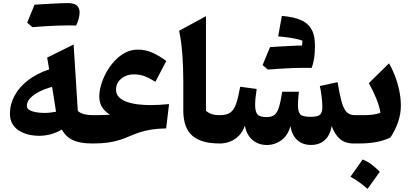

<svg xmlns="http://www.w3.org/2000/svg" viewBox="-20 -914 2613 1223"><path d="M311.8 -360.5Q319.3 -314.1 325.4 -276.1Q331.4 -238.1 336.9 -202.5Q322.3 -199.7 303.1 -197.2Q284 -194.7 263.2 -194.7Q235.5 -194.7 209.7 -199.1Q183.9 -203.5 167.5 -213.1Q151 -222.8 151 -239.4Q151 -265.8 172.5 -288.8Q194 -311.8 230.6 -330.3Q267.1 -348.8 311.8 -360.5ZM293.1 -472.2Q214.7 -445.8 158.7 -402.8Q102.7 -359.7 73 -305Q43.3 -250.3 43.3 -188.8Q43.3 -151.5 59 -125.1Q74.7 -98.6 101.2 -81.8Q127.8 -64.9 161.1 -57Q194.3 -49 229.8 -49Q266 -49 301.8 -58.4Q337.6 -67.9 374 -88.5Q400.2 -41.2 446 -20.6Q491.9 0 569.3 0H569.8V-180.5H569.3Q539.4 -180.5 515.3 -186.9Q491.2 -193.4 475.7 -207.2L448.9 -630.5L280.6 -547.2ZM409.5 -752.1Q424.5 -752.1 434.7 -752Q445 -751.8 452.1 -751.8Q459.1 -751.8 465 -751.5Q475.9 -773.8 481.4 -795.2Q487 -816.7 487 -835.6Q487 -865.1 468.6 -879.7Q450.2 -894.4 411.9 -894.4Q368.5 -874 325 -853.1Q281.6 -832.2 238.7 -811.4Q195.8 -790.7 153.2 -769.7Q161.8 -762.4 170.2 -755Q178.5 -747.7 186.2 -741Q221.4 -744 262.9 -746.6Q304.5 -749.2 343.5 -750.7Q382.5 -752.1 409.5 -752.1ZM186.2 -741Q224 -766.3 261.6 -791.5Q299.3 -816.7 336.8 -842.5Q374.3 -868.3 411.9 -894.4Q397.9 -894.4 373 -893.5Q348.1 -892.6 317.9 -891Q287.6 -889.5 256.8 -887.7Q225.9 -885.9 200.2 -884Q188.3 -855.6 176.7 -827.3Q165 -799 153.2 -769.7Q161.8 -762.4 170.2 -755Q178.5 -747.7 186.2 -741Z M857.3 -598Q814.3 -598 776.9 -578Q739.6 -558.1 709.2 -525.2Q678.9 -492.4 657.2 -452.8Q635.6 -413.2 624 -373.1Q612.5 -333 612.5 -299.8Q612.5 -260.3 629.6 -232.5Q646.6 -204.8 680.7 -183.3Q666 -182.5 646.7 -181.8Q627.4 -181.2 607.3 -180.8Q587.2 -180.5 569.8 -180.5Q559.6 -180.5 554.4 -172.4Q549.3 -164.4 549.3 -142.9V-37.6Q549.3 -16.1 554.4 -8.1Q559.6 0 569.8 0Q627 0 667.4 -5.8Q707.8 -11.6 740.3 -21.9Q772.8 -32.2 805.2 -46.2Q836.4 -60.1 869.2 -70.9Q902 -81.7 942.7 -88.5Q983.4 -95.2 1038.4 -96L1056.8 -251Q1022.9 -248 995.7 -246.3Q968.4 -244.5 940.8 -244.5Q898.3 -244.5 858.5 -249.3Q818.7 -254.1 787.2 -265.4Q755.7 -276.7 737.4 -295.9Q719.1 -315.1 719.1 -343.4Q719.1 -372.1 734.5 -393.8Q749.8 -415.5 775.6 -427.9Q801.4 -440.3 833 -440.3Q869.8 -440.3 901 -428.5Q932.1 -416.8 969.9 -393.1L1039.1 -525.2Q996.9 -557.9 951.8 -578Q906.7 -598 857.3 -598Z M1292 -810.9 1121.1 -718.1Q1135.1 -650.9 1141.4 -568.4Q1147.6 -486 1147.6 -397.8V-209.8Q1147.6 -169.4 1156.7 -131.9Q1165.7 -94.4 1190.4 -64.6Q1215.2 -34.8 1261.1 -17.4Q1307.1 0 1380.7 0H1381.2V-180.5H1380.7Q1347.3 -180.5 1326.8 -187.8Q1306.3 -195.1 1292 -208.5Z M1961.1 9.3Q2014 9.3 2048.4 -21.3Q2082.8 -51.9 2092.6 -111.8Q2111.5 -58.9 2144.6 -29.5Q2177.7 0 2232.4 0H2251.1V-180.5H2239.9Q2207.2 -180.5 2187.7 -200.6Q2168.3 -220.7 2155.6 -266.7Q2142.9 -312.7 2130.4 -390.5L2017.3 -366Q2023.6 -339.5 2028.4 -300.6Q2033.2 -261.7 2033.2 -230.5Q2033.2 -199.1 2019.4 -184.5Q2005.5 -169.9 1957.7 -169.9Q1907.1 -169.9 1892.4 -186.1Q1877.8 -202.3 1877.8 -244.8Q1877.8 -256.2 1878.7 -271.6Q1879.6 -286.9 1881.1 -302.5Q1882.6 -318 1884.1 -329.8H1777.8Q1767.6 -265.8 1756.8 -230.8Q1746.1 -195.8 1728 -182Q1710 -168.1 1677.6 -168.1Q1634.1 -168.1 1619.6 -186Q1605.1 -203.9 1605.1 -246.9Q1605.1 -264.6 1607.7 -291.5Q1610.4 -318.4 1614.9 -347.2L1510.1 -361.5Q1498 -293.8 1484.5 -254Q1470.9 -214.2 1447.3 -197.3Q1423.8 -180.5 1381.3 -180.5Q1371.1 -180.5 1366 -172.4Q1360.8 -164.4 1360.8 -142.9V-37.6Q1360.8 -16.1 1366 -8.1Q1371.1 0 1381.3 0Q1413.9 0 1445.3 -12.3Q1476.7 -24.6 1501.8 -49.8Q1526.9 -75 1539.9 -113.8Q1550.3 -54.9 1588.2 -22.6Q1626.1 9.6 1679.9 9.6Q1731 9.6 1772.9 -21.3Q1814.8 -52.2 1829.9 -110.7Q1839.2 -52.9 1873.4 -21.8Q1907.6 9.3 1961.1 9.3ZM1903.5 -622.2Q1924.6 -612.1 1944 -603.4Q1963.4 -594.6 1984.9 -585.8Q1991 -665.2 1971.3 -712.5Q1951.5 -759.8 1903.4 -783Q1855.3 -806.2 1775.6 -812.7Q1769.4 -780.6 1763.7 -748.4Q1758 -716.1 1752 -682Q1779.5 -680.3 1810.3 -676Q1841.1 -671.7 1867.1 -666.2Q1893.1 -660.6 1906.2 -654.8Q1906.1 -646.3 1905.4 -638.5Q1904.8 -630.7 1903.5 -622.2ZM1685.9 -470.9Q1723.6 -496.1 1761.3 -521.3Q1799 -546.5 1836.5 -572.3Q1874 -598.1 1911.6 -624.2Q1897.6 -624.2 1872.7 -623.3Q1847.8 -622.4 1817.5 -620.8Q1787.3 -619.3 1756.4 -617.5Q1725.6 -615.7 1699.9 -613.8Q1688 -585.4 1676.4 -557.1Q1664.7 -528.8 1652.8 -499.5Q1661.5 -492.2 1669.8 -484.9Q1678.2 -477.5 1685.9 -470.9ZM1909.2 -481.9Q1924.2 -481.9 1934.4 -481.8Q1944.7 -481.6 1951.7 -481.6Q1958.8 -481.6 1964.7 -481.3Q1970.7 -495.8 1975.3 -514.8Q1979.8 -533.9 1982.4 -554.7Q1985 -575.5 1985 -594.7Q1985 -609.2 1967.4 -616.7Q1949.9 -624.2 1911.6 -624.2Q1868.2 -603.8 1824.7 -582.9Q1781.2 -562 1738.4 -541.3Q1695.5 -520.5 1652.8 -499.5Q1661.5 -492.2 1669.8 -484.9Q1678.2 -477.5 1685.9 -470.9Q1721 -473.8 1762.6 -476.4Q1804.2 -479 1843.2 -480.5Q1882.2 -481.9 1909.2 -481.9Z M2289.6 101.9Q2270.8 129.1 2251.7 156.4Q2232.6 183.8 2212.2 211.6Q2243.2 228.7 2270.1 248.1Q2297 267.6 2321 288.9Q2341.5 261.1 2360.9 234Q2380.4 206.9 2399.3 180.2Q2374.3 154.5 2346.9 133.7Q2319.5 113 2289.6 101.9ZM2251 0H2266.6Q2326.8 0 2375.6 -9Q2424.3 -17.9 2467 -37.9Q2498.9 -86.9 2516.1 -138Q2533.4 -189.1 2533.4 -240.2Q2533.4 -289.6 2522.8 -339Q2512.2 -388.5 2495 -432.9Q2477.9 -477.2 2457.8 -510.6L2329.4 -384.3Q2356 -336.9 2376.1 -288Q2396.3 -239.1 2403.5 -196.5Q2383.5 -187.3 2355.2 -183.9Q2327 -180.5 2293.5 -180.5H2251Q2240.7 -180.5 2235.6 -172.4Q2230.5 -164.4 2230.5 -142.9V-37.6Q2230.5 -16.1 2235.6 -8.1Q2240.7 0 2251 0Z"/></svg>

Font: Pinar FD VF
Style: Regular
Weight: 300
Designer: Amin Abedi
Version: Version 2.000